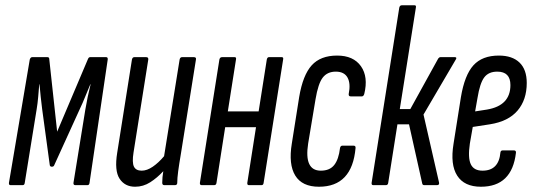

<svg xmlns="http://www.w3.org/2000/svg" viewBox="-20 -703 2026 729"><path d="M20 0Q13 0 14 -9L93 -477Q96 -486 102 -486H160Q167 -486 167 -479L197 -203L314 -479Q317 -486 322 -486H383Q390 -486 389 -477L320 -9Q319 0 312 0H266Q258 0 259 -9L304 -287Q308 -311 313 -335Q318 -359 324 -383H323Q313 -360 303.5 -336Q294 -312 283 -289L186 -76Q184 -70 177 -70Q170 -70 169 -76L140 -289Q137 -312 134.5 -336Q132 -360 130 -383H129Q127 -359 125 -335Q123 -311 119 -287L74 -9Q73 0 66 0Z M493 6Q454 6 434 -24.5Q414 -55 425 -123L481 -477Q483 -486 490 -486H535Q544 -486 543 -477L487 -124Q481 -86 488.5 -70.5Q496 -55 518 -55Q538 -55 560 -70Q582 -85 603 -110L662 -477Q664 -486 671 -486H716Q726 -486 724 -477L667 -120Q660 -79 656.5 -52.5Q653 -26 653 -9Q653 0 644 0H604Q596 0 596 -9Q596 -19 597 -30.5Q598 -42 600 -53Q577 -28 550.5 -11Q524 6 493 6Z M746 0Q738 0 739 -9L813 -477Q815 -486 823 -486H871Q878 -486 876 -477L845 -280H962L993 -477Q995 -486 1001 -486H1050Q1057 -486 1055 -477L981 -9Q980 0 973 0H925Q918 0 919 -9L952 -220H835L802 -9Q801 0 793 0Z M1191 6Q1127 6 1101 -36.5Q1075 -79 1088 -158L1116 -335Q1130 -418 1163.5 -455Q1197 -492 1260 -492Q1322 -492 1350.5 -451.5Q1379 -411 1363 -346Q1360 -337 1354 -337H1312Q1303 -337 1304 -346Q1312 -386 1299.5 -408.5Q1287 -431 1255 -431Q1223 -431 1205.5 -408.5Q1188 -386 1178 -326L1150 -158Q1134 -55 1198 -55Q1232 -55 1249 -76.5Q1266 -98 1271 -141Q1273 -150 1280 -150H1322Q1331 -150 1330 -141Q1317 6 1191 6Z M1707 -486Q1712 -486 1712.5 -483Q1713 -480 1710 -476L1588 -268L1647 -10Q1649 0 1639 0H1591Q1584 0 1583 -7L1533 -231H1489L1454 -9Q1453 0 1445 0H1397Q1390 0 1391 -9L1496 -674Q1498 -683 1506 -683H1554Q1561 -683 1559 -674L1498 -289H1538L1644 -481Q1648 -486 1652 -486Z M1806 6Q1743 6 1716 -36Q1689 -78 1702 -157L1730 -334Q1744 -418 1777.5 -455Q1811 -492 1874 -492Q1925 -492 1952.5 -465.5Q1980 -439 1980 -388Q1980 -324 1945 -283Q1910 -242 1840 -231L1775 -221L1764 -158Q1756 -104 1767.5 -79.5Q1779 -55 1812 -55Q1874 -55 1880 -124Q1881 -132 1889 -132H1931Q1940 -132 1939 -123Q1924 6 1806 6ZM1784 -280 1829 -287Q1918 -302 1918 -380Q1918 -431 1868 -431Q1835 -431 1818.5 -409Q1802 -387 1793 -331Z"/></svg>

Font: Sofia Sans Extra Condensed
Style: Italic
Weight: 400
Italic angle: -9°
Designer: Botio Nikoltchev, Ani Petrova
Foundry: lettersoup
Version: Version 4.101; ttfautohint (v1.8.4.7-5d5b)